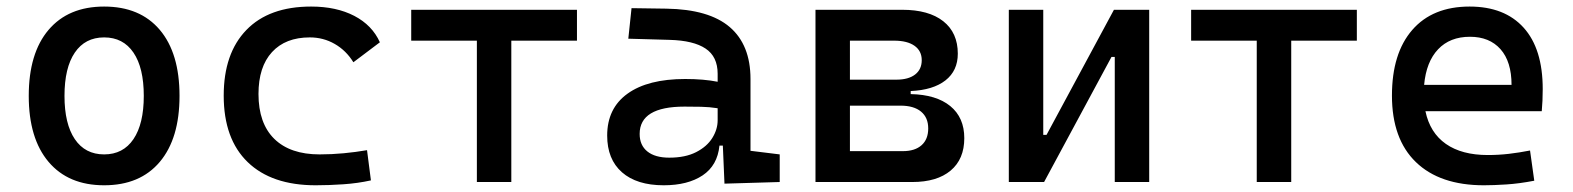

<svg xmlns="http://www.w3.org/2000/svg" viewBox="-20 -547 4728 577"><path d="M293 9.8Q185.5 9.8 126 -60.5Q66.4 -130.9 66.4 -258.8Q66.4 -387.2 126 -457.3Q185.5 -527.3 293 -527.3Q400.9 -527.3 460.2 -457.3Q519.5 -387.2 519.5 -258.8Q519.5 -130.9 460.2 -60.5Q400.9 9.8 293 9.8ZM293 -83Q350.1 -83 381.1 -128.9Q412.1 -174.8 412.1 -258.8Q412.1 -343.3 381.1 -388.9Q350.1 -434.6 293 -434.6Q235.8 -434.6 204.8 -388.9Q173.8 -343.3 173.8 -258.8Q173.8 -174.8 204.8 -128.9Q235.8 -83 293 -83Z M928.7 9.8Q796.4 9.8 724.4 -59.8Q652.3 -129.4 652.3 -259.8Q652.3 -386.7 720.5 -457Q788.6 -527.3 915 -527.3Q990.7 -527.3 1044.7 -499.3Q1098.6 -471.2 1121.6 -419.9L1042 -359.9Q1020 -395.5 985.8 -415Q951.7 -434.6 911.1 -434.6Q837.9 -434.6 797.4 -390.4Q756.8 -346.2 756.8 -264.6Q756.8 -176.3 804.4 -129.6Q852.1 -83 940.4 -83Q976.6 -83 1012.7 -86.4Q1048.8 -89.8 1083 -95.7L1094.7 -4.9Q1054.7 3.9 1012 6.8Q969.2 9.8 928.7 9.8Z M1413.1 0V-424.8H1215.8V-517.6H1713.9V-424.8H1516.6V0Z M2157.2 4.9 2152.3 -109.4H2142.1Q2136.2 -49.8 2091.6 -20Q2046.9 9.8 1974.6 9.8Q1893.6 9.8 1849.1 -29.3Q1804.7 -68.4 1804.7 -139.6Q1804.7 -221.7 1866 -265.6Q1927.2 -309.6 2039.1 -309.6Q2094.7 -309.6 2136.7 -301.3V-325.2Q2136.7 -377 2100.3 -401.1Q2064 -425.3 1992.2 -427.2L1868.2 -430.7L1877.9 -522.5L1982.4 -521Q2110.8 -519 2173.1 -465.6Q2235.4 -412.1 2235.4 -309.6V-93.8L2323.2 -83V0ZM2136.7 -221.7Q2111.8 -225.6 2087.2 -226.1Q2062.5 -226.6 2037.1 -226.6Q1902.3 -226.6 1902.3 -144.5Q1902.3 -110.4 1925.5 -91.8Q1948.7 -73.2 1991.2 -73.2Q2039.6 -73.2 2072 -89.8Q2104.5 -106.4 2120.6 -132.3Q2136.7 -158.2 2136.7 -185.5Z M2430.7 0V-517.6H2691.4Q2771 -517.6 2814.7 -483.2Q2858.4 -448.7 2858.4 -385.7Q2858.4 -334.5 2821.3 -305.4Q2784.2 -276.4 2716.8 -273.4V-264.2Q2793.5 -262.7 2835.7 -228.3Q2877.9 -193.8 2877.9 -131.8Q2877.9 -68.8 2836.9 -34.4Q2795.9 0 2721.7 0ZM2534.2 -92.8H2693.4Q2729.5 -92.8 2749.5 -110.6Q2769.5 -128.4 2769.5 -161.1Q2769.5 -193.8 2747.8 -211.7Q2726.1 -229.5 2686.5 -229.5H2534.2ZM2534.2 -307.6H2673.8Q2710 -307.6 2730 -323Q2750 -338.4 2750 -366.2Q2750 -394 2728.3 -409.4Q2706.5 -424.8 2667 -424.8H2534.2Z M3011.7 0V-517.6H3115.2V-141.6H3125L3327.6 -517.6H3433.6V0H3330.1V-376H3320.3L3117.7 0Z M3756.8 0V-424.8H3559.6V-517.6H4057.6V-424.8H3860.4V0Z M4439.5 9.8Q4307.1 9.8 4235.1 -59.8Q4163.1 -129.4 4163.1 -259.8Q4163.1 -386.7 4224.1 -457Q4285.2 -527.3 4396.5 -527.3Q4501.5 -527.3 4558.8 -463.9Q4616.2 -400.4 4616.2 -279.3Q4616.2 -243.7 4613.3 -212.9H4263.7Q4277.3 -147.9 4325.2 -114.5Q4373 -81.1 4451.2 -81.1Q4483.4 -81.1 4514.6 -84.7Q4545.9 -88.4 4578.1 -94.7L4590.8 -3.9Q4544.9 4.9 4506.8 7.3Q4468.8 9.8 4439.5 9.8ZM4259.8 -292H4522.5Q4522.5 -361.8 4489.3 -399.2Q4456.1 -436.5 4397.5 -436.5Q4337.4 -436.5 4301.8 -398.9Q4266.1 -361.3 4259.8 -292Z"/></svg>

Font: Cascadia Mono PL
Style: Regular
Weight: 400
Monospace: yes
Designer: Aaron Bell
Foundry: Saja Typeworks
Version: Version 2404.023; ttfautohint (v1.8.4)